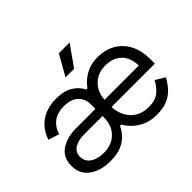

<svg xmlns="http://www.w3.org/2000/svg" viewBox="-144 -938 1199 1199"><g transform="rotate(-45 455.0 -338.5)"><path d="M403 -248Q403 -321 432.5 -378.5Q462 -436 514 -469.5Q566 -503 633 -503Q702 -503 752.5 -473Q803 -443 830.5 -389.5Q858 -336 858 -264V-221H475Q480 -145 524 -100.5Q568 -56 640 -56Q701 -56 733.5 -84.5Q766 -113 784 -150L847 -112Q829 -79 803.5 -50Q778 -21 739 -3.5Q700 14 642 14Q570 14 516 -21Q462 -56 432.5 -115.5Q403 -175 403 -248ZM396 -211V-221H231Q181 -221 148.5 -200.5Q116 -180 116 -140Q116 -99 150 -75.5Q184 -52 239 -52Q309 -52 352.5 -94.5Q396 -137 396 -211ZM38 -138Q38 -212 92 -248Q146 -284 228 -284H396V-323Q396 -375 362.5 -405Q329 -435 269 -435Q208 -435 172.5 -406.5Q137 -378 124 -332L52 -355Q65 -396 92 -429Q119 -462 163 -482.5Q207 -503 269 -503Q335 -503 377.5 -477.5Q420 -452 441 -410H464L442 -255L455 -100H429Q417 -72 393.5 -46Q370 -20 331 -3Q292 14 233 14Q148 14 93 -25Q38 -64 38 -138ZM779 -284Q777 -356 737 -394Q697 -432 632 -432Q566 -432 524 -392.5Q482 -353 476 -284ZM403 -555 480 -691H575L479 -555Z"/></g></svg>

Font: Space Grotesk Frontify
Style: Regular
Weight: 400
Designer: Florian Karsten
Version: Version 2.000